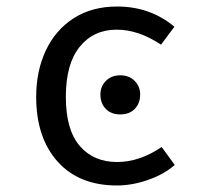

<svg xmlns="http://www.w3.org/2000/svg" viewBox="-20 -558 640 589"><path d="M476 -107 516 -52Q483 -23 434 -6Q385 11 339 11Q222 11 156.5 -62.5Q91 -136 91 -261Q91 -340 120.5 -403Q150 -466 206 -502Q262 -538 339 -538Q441 -538 515 -476L474 -421Q405 -467 338 -467Q267 -467 224.5 -414.5Q182 -362 182 -261Q182 -160 224.5 -110.5Q267 -61 339 -61Q408 -61 476 -107ZM410 -268Q410 -241 393.5 -224Q377 -207 349 -207Q321 -207 304.5 -224Q288 -241 288 -268Q288 -293 305 -310Q322 -327 349 -327Q376 -327 393 -310Q410 -293 410 -268Z"/></svg>

Font: Fira Mono
Style: Regular
Weight: 400
Designer: Carrois Corporate & Edenspiekermann AG
Foundry: Carrois Corporate GbR & Edenspiekermann AG
Version: Version 3.206